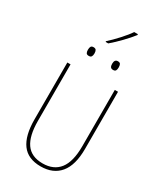

<svg xmlns="http://www.w3.org/2000/svg" viewBox="-273 -1234 1146 1345"><g transform="rotate(30 300.0 -561.5)"><path d="M95 -254V-714H121V-258Q121 -136 163.5 -75.5Q206 -15 297 -15Q387 -15 433 -74.5Q479 -134 479 -258V-714H505V-252Q505 -121 451 -55.5Q397 10 296 10Q193 10 144 -56.5Q95 -123 95 -254ZM175 -864Q175 -881 180.5 -890Q186 -899 201 -899Q217 -899 222.5 -889.5Q228 -880 228 -864Q228 -848 222.5 -838.5Q217 -829 201 -829Q186 -829 180.5 -838Q175 -847 175 -864ZM371 -864Q371 -899 398 -899Q414 -899 419 -889.5Q424 -880 424 -864Q424 -848 419 -838.5Q414 -829 398 -829Q383 -829 377 -838Q371 -847 371 -864ZM255 -979Q290 -1010 331.5 -1055.5Q373 -1101 394 -1133H424V-1126Q396 -1090 355 -1047.5Q314 -1005 276 -973H255Z"/></g></svg>

Font: Noto Sans Mono UI Thin
Style: Regular
Weight: 250
Monospace: yes
Designer: Monotype Design team
Foundry: Monotype Imaging Inc.
Version: Version 1.000